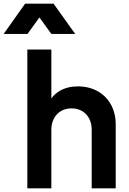

<svg xmlns="http://www.w3.org/2000/svg" viewBox="-88 -1027 701 1047"><path d="M62 -842 127 -932 192 -842H322L204 -1007H49L-68 -842ZM192 0V-319C192 -390 238 -436 302 -436C367 -436 412 -390 412 -319V0H543V-350C543 -472 458 -556 338 -556C299 -556 266 -548 237 -531C219 -520 204 -507 192 -490V-757H61V0Z"/></svg>

Font: Plus Jakarta Sans
Style: Bold
Weight: 700
Designer: Gumpita Rahayu
Foundry: Tokotype
Version: Version 2.071;gftools[0.9.30]